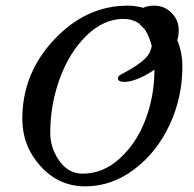

<svg xmlns="http://www.w3.org/2000/svg" viewBox="-20 -640 686 680"><path d="M463 -580Q463 -598 481 -609Q499 -620 526 -620Q562 -620 587.5 -594.5Q613 -569 613 -533Q613 -496 591.5 -461Q570 -426 539.5 -402.5Q509 -379 476.5 -364.5Q444 -350 421 -350Q398 -350 398 -362Q398 -364 398 -365Q398 -366 399 -367.5Q400 -369 400.5 -370Q401 -371 402.5 -372Q404 -373 405 -374Q406 -375 408.5 -376.5Q411 -378 412.5 -378.5Q414 -379 417.5 -381Q421 -383 423 -384Q470 -409 494.5 -433Q519 -457 519 -495Q519 -511 505 -524.5Q491 -538 477 -551.5Q463 -565 463 -580ZM158 -169Q158 -116 190 -70.5Q222 -25 273 -25Q346 -25 405.5 -80Q465 -135 496 -218.5Q527 -302 527 -393Q527 -469 501.5 -521Q476 -573 417 -573Q347 -573 286.5 -514Q226 -455 192 -362.5Q158 -270 158 -169ZM432 -620Q516 -620 571 -556.5Q626 -493 626 -404Q626 -295 580.5 -197.5Q535 -100 455 -40Q375 20 282 20Q188 20 123.5 -51.5Q59 -123 59 -219Q59 -380 172 -500Q285 -620 432 -620Z"/></svg>

Font: EB Garamond 08
Style: Italic
Weight: 400
Italic angle: -14°
Version: Version 0.016